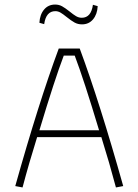

<svg xmlns="http://www.w3.org/2000/svg" viewBox="-20 -823 608 843"><path d="M273 -748Q257 -761 246 -767.5Q235 -774 223 -774Q182 -774 174 -717L153 -723Q155 -759 173.5 -781Q192 -803 222 -803Q239 -803 252.5 -795.5Q266 -788 285 -773Q302 -759 314 -752Q326 -745 339 -745Q380 -745 388 -802L409 -796Q407 -760 388.5 -738Q370 -716 340 -716Q322 -716 307.5 -724Q293 -732 273 -748ZM47 -6Q150 -373 238 -610H330Q418 -373 521 -6L489 0Q461 -106 425 -221H143Q107 -106 79 0ZM415 -251Q348 -474 308 -579H260Q220 -474 153 -251Z"/></svg>

Font: Athiti ExtraLight
Style: Regular
Weight: 275
Designer: CadsonDemak Team
Foundry: CadsonDemak
Version: Version 1.033